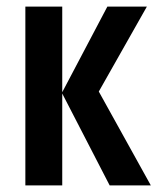

<svg xmlns="http://www.w3.org/2000/svg" viewBox="-20 -563 480 583"><path d="M306 -543H426L280 -285L438 0H313L169 -279V0H57V-543H169V-283Z"/></svg>

Font: Noto Sans Display ExtraCondensed SemiBold
Style: Regular
Weight: 600
Width: 2
Designer: Monotype Design Team
Foundry: Monotype Imaging Inc.
Version: Version 2.003